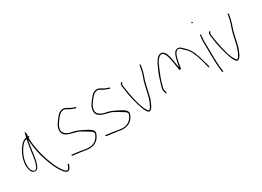

<svg xmlns="http://www.w3.org/2000/svg" viewBox="-22 -1499 3326 2439"><g transform="rotate(-30 1640.5 -279.5)"><path d="M41 -176C43 -136 54 -95 71 -75C92 -56 122 -51 145 -73C171 -100 185 -155 194 -212C203 -267 210 -325 219 -381L231 -453L239 -380C248 -297 265 -220 290 -143C317 -60 358 39 401 96C422 125 439 142 454 147C489 159 507 129 521 94L529 72C531 70 528 69 523 68C517 72 516 69 515 63V66L505 88C500 102 494 114 486 123C479 135 470 137 459 131C445 126 430 110 414 87C396 62 377 29 358 -12C309 -121 266 -262 253 -402C251 -421 250 -438 250 -453V-471L258 -473C264 -473 266 -472 266 -471V-473C266 -482 263 -487 252 -490C253 -507 255 -518 256 -531C251 -545 245 -555 242 -558C242 -557 240 -553 239 -549C236 -539 227 -503 224 -486L223 -488C219 -484 219 -485 211 -485C175 -473 155 -455 130 -422C93 -378 59 -310 47 -238C43 -214 40 -194 41 -176ZM62 -236C74 -305 107 -369 142 -413C159 -434 174 -454 202 -464L219 -469L215 -445C199 -375 192 -290 179 -214C174 -180 155 -61 105 -71C97 -73 90 -78 83 -86C52 -117 53 -186 62 -236Z M612 -10C607 -6 613 3 616 5L631 8C659 11 690 16 720 19C757 23 796 32 832 36C917 40 966 10 999 -39C1009 -55 1023 -83 1025 -103C1021 -133 1004 -149 980 -164V-165H979C970 -172 959 -178 944 -185C928 -192 913 -201 896 -210C863 -227 829 -242 793 -251L745 -261C719 -267 687 -282 671 -298C657 -312 647 -326 647 -353V-355C648 -367 651 -382 656 -399C662 -416 677 -439 702 -474C727 -508 748 -529 764 -539C786 -552 810 -561 836 -550V-549L864 -533L865 -532C885 -519 908 -510 936 -501L957 -494H958C962 -494 965 -493 967 -493C970 -504 967 -508 964 -509L941 -516H940C927 -521 916 -525 904 -530C880 -541 865 -554 844 -564C813 -576 787 -571 756 -554C740 -545 717 -521 690 -484C663 -447 646 -420 641 -404C634 -386 632 -370 631 -354C631 -248 756 -250 838 -220H839C884 -198 931 -168 970 -143C989 -134 1000 -122 1008 -103L1010 -100C990 -41 951 9 883 19C823 27 770 9 722 3C692 0 660 -6 634 -8L618 -10C617 -10 615 -11 612 -10Z M1108 -10C1103 -6 1109 3 1112 5L1127 8C1155 11 1186 16 1216 19C1253 23 1292 32 1328 36C1413 40 1462 10 1495 -39C1505 -55 1519 -83 1521 -103C1517 -133 1500 -149 1476 -164V-165H1475C1466 -172 1455 -178 1440 -185C1424 -192 1409 -201 1392 -210C1359 -227 1325 -242 1289 -251L1241 -261C1215 -267 1183 -282 1167 -298C1153 -312 1143 -326 1143 -353V-355C1144 -367 1147 -382 1152 -399C1158 -416 1173 -439 1198 -474C1223 -508 1244 -529 1260 -539C1282 -552 1306 -561 1332 -550V-549L1360 -533L1361 -532C1381 -519 1404 -510 1432 -501L1453 -494H1454C1458 -494 1461 -493 1463 -493C1466 -504 1463 -508 1460 -509L1437 -516H1436C1423 -521 1412 -525 1400 -530C1376 -541 1361 -554 1340 -564C1309 -576 1283 -571 1252 -554C1236 -545 1213 -521 1186 -484C1159 -447 1142 -420 1137 -404C1130 -386 1128 -370 1127 -354C1127 -248 1252 -250 1334 -220H1335C1380 -198 1427 -168 1466 -143C1485 -134 1496 -122 1504 -103L1506 -100C1486 -41 1447 9 1379 19C1319 27 1266 9 1218 3C1188 0 1156 -6 1130 -8L1114 -10C1113 -10 1111 -11 1108 -10Z M1603 -445C1609 -409 1614 -365 1620 -324C1630 -267 1646 -199 1663 -146C1676 -99 1691 -55 1711 -25C1725 0 1737 18 1765 3C1786 -7 1805 -44 1818 -77C1827 -95 1834 -114 1840 -135C1860 -207 1874 -291 1895 -365L1896 -366C1915 -421 1937 -483 1944 -541L1946 -555C1947 -563 1947 -562 1946 -564C1939 -578 1931 -569 1931 -557L1929 -544C1927 -535 1924 -522 1921 -504C1913 -460 1895 -412 1880 -370C1846 -263 1837 -127 1779 -37C1774 -27 1764 -8 1747 -8H1744C1737 -17 1734 -18 1725 -34C1689 -86 1671 -170 1653 -241C1641 -294 1632 -347 1625 -398C1621 -422 1618 -438 1618 -457V-468C1622 -472 1632 -475 1632 -476C1632 -484 1628 -494 1624 -494C1620 -494 1619 -492 1619 -490H1618C1605 -478 1600 -471 1603 -445Z M2033 -112 2041 -94C2041 -86 2043 -80 2049 -84C2056 -86 2057 -90 2055 -98V-99L2049 -119C2040 -147 2046 -166 2055 -192C2060 -208 2065 -229 2071 -252C2082 -291 2144 -442 2161 -473C2172 -494 2185 -510 2195 -520C2205 -531 2216 -537 2226 -541C2255 -552 2269 -535 2281 -515C2291 -500 2299 -481 2305 -454C2317 -411 2325 -350 2332 -305C2335 -284 2337 -270 2339 -264C2340 -260 2341 -258 2349 -256C2361 -254 2364 -259 2368 -280C2369 -285 2370 -291 2371 -297C2374 -316 2378 -335 2382 -357C2392 -405 2401 -459 2436 -487C2469 -511 2499 -473 2510 -461L2540 -432C2566 -409 2585 -381 2601 -345C2628 -288 2655 -196 2670 -128L2676 -109C2676 -105 2677 -104 2679 -100C2687 -89 2690 -104 2690 -115L2685 -133C2681 -145 2675 -167 2667 -196C2640 -296 2610 -387 2551 -443C2529 -463 2515 -482 2494 -498C2473 -510 2447 -512 2426 -499C2388 -469 2376 -407 2363 -341L2352 -287L2343 -341C2329 -423 2317 -540 2259 -557C2228 -567 2202 -551 2184 -531C2172 -519 2161 -502 2148 -481C2137 -461 2119 -424 2097 -372C2063 -290 2060 -263 2039 -198C2028 -166 2023 -143 2033 -112Z M2771 -700C2771 -695 2776 -690 2782 -690C2788 -690 2790 -692 2790 -698C2790 -703 2784 -709 2779 -709C2774 -709 2771 -706 2771 -700ZM2780 -376C2780 -352 2781 -328 2781 -301C2781 -274 2781 -246 2782 -216L2784 -124C2785 -84 2792 -8 2796 23L2799 34C2799 36 2799 36 2803 39C2810 44 2814 36 2814 30L2812 20V19C2799 -73 2797 -196 2797 -301C2797 -328 2796 -352 2796 -376C2794 -414 2795 -455 2800 -487L2803 -506C2803 -507 2803 -509 2801 -512C2795 -520 2789 -513 2787 -508L2785 -489V-488C2780 -456 2778 -417 2780 -376Z M2896 -445C2902 -409 2907 -365 2913 -324C2923 -267 2939 -199 2956 -146C2969 -99 2984 -55 3004 -25C3018 0 3030 18 3058 3C3079 -7 3098 -44 3111 -77C3120 -95 3127 -114 3133 -135C3153 -207 3167 -291 3188 -365L3189 -366C3208 -421 3230 -483 3237 -541L3239 -555C3240 -563 3240 -562 3239 -564C3232 -578 3224 -569 3224 -557L3222 -544C3220 -535 3217 -522 3214 -504C3206 -460 3188 -412 3173 -370C3139 -263 3130 -127 3072 -37C3067 -27 3057 -8 3040 -8H3037C3030 -17 3027 -18 3018 -34C2982 -86 2964 -170 2946 -241C2934 -294 2925 -347 2918 -398C2914 -422 2911 -438 2911 -457V-468C2915 -472 2925 -475 2925 -476C2925 -484 2921 -494 2917 -494C2913 -494 2912 -492 2912 -490H2911C2898 -478 2893 -471 2896 -445Z"/></g></svg>

Font: Stray Cat
Style: ExLt
Weight: 200
Version: Version 1.0